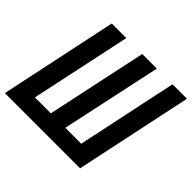

<svg xmlns="http://www.w3.org/2000/svg" viewBox="-171 -906 1099 1099"><g transform="rotate(45 378.0 -357.0)"><path d="M607 0 758 -714H641L512 -104H383L514 -714H396L266 -104H137L267 -714H149L-2 0Z"/></g></svg>

Font: Noto Sans Display Condensed
Style: Bold Italic
Weight: 700
Width: 3
Designer: Monotype Design team
Foundry: Monotype Imaging Inc.
Version: 1.000